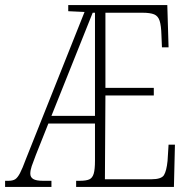

<svg xmlns="http://www.w3.org/2000/svg" viewBox="-22 -734 744 754"><path d="M-2 0V-24H11Q28 -24 37.5 -30Q47 -36 56.5 -54Q66 -72 80 -110L310 -687L246 -690V-714H635L640 -548H614L612 -596Q611 -633 605 -652Q599 -671 583.5 -677.5Q568 -684 537 -684H392V-389H582V-359H392L390 -30H572Q612 -30 622 -46.5Q632 -63 636 -102L640 -166H665L661 0H277V-24H291Q316 -24 328.5 -29.5Q341 -35 346 -52Q351 -69 351 -103V-249H168L119 -126Q108 -98 102.5 -81.5Q97 -65 97 -52Q97 -38 108.5 -31Q120 -24 147 -24H180V0ZM180 -279H351V-684H342Z"/></svg>

Font: Noto Serif ExtraCondensed ExtraLight
Style: Regular
Weight: 200
Width: 2
Designer: Monotype Design Team
Foundry: Monotype Imaging Inc.
Version: Version 2.015